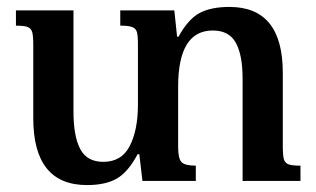

<svg xmlns="http://www.w3.org/2000/svg" viewBox="-20 -522 912 554"><path d="M847 -44V0H680V-295Q680 -363 660.5 -398.5Q641 -434 594 -434Q494 -434 494 -272V-99Q494 -64 504 -54Q514 -44 545 -44V0H391L382 -77H377Q350 -26 317.5 -7Q285 12 231 12Q76 12 76 -181V-391Q76 -418 73 -429Q70 -440 60 -444Q50 -448 26 -448V-492H192V-200Q192 -129 211.5 -92Q231 -55 278 -55Q331 -55 354.5 -101Q378 -147 378 -220V-393Q378 -419 375 -429.5Q372 -440 361.5 -444Q351 -448 327 -448V-492H483L491 -416H495Q523 -467 556 -484.5Q589 -502 642 -502Q796 -502 796 -312V-101Q796 -74 799 -63Q802 -52 812 -48Q822 -44 847 -44Z"/></svg>

Font: Noto Serif Armenian Medium
Style: Regular
Weight: 500
Designer: Monotype Design team
Foundry: Monotype Imaging Inc.
Version: Version 1.000